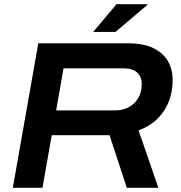

<svg xmlns="http://www.w3.org/2000/svg" viewBox="-20 -893 859 913"><path d="M41 0 162 -687H590Q662 -687 708.5 -664.5Q755 -642 778 -603Q801 -564 801 -513Q801 -458 783 -411Q765 -364 729 -328.5Q693 -293 639 -273L733 0H583L501 -250H226L182 0ZM247 -368H528Q564 -368 592.5 -383.5Q621 -399 637.5 -427Q654 -455 654 -493Q654 -529 632 -548.5Q610 -568 568 -568H282ZM423 -741 534 -873H680L681 -870L529 -741Z"/></svg>

Font: Archivo SemiExpanded SemiBold
Style: Italic
Weight: 600
Width: 6
Italic angle: -10°
Designer: Hector Gatti
Foundry: Omnibus-Type
Version: Version 2.001